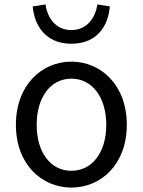

<svg xmlns="http://www.w3.org/2000/svg" viewBox="-20 -836 646 869"><path d="M303 13C436 13 554 -91 554 -271C554 -452 436 -557 303 -557C170 -557 52 -452 52 -271C52 -91 170 13 303 13ZM303 -63C209 -63 146 -146 146 -271C146 -396 209 -480 303 -480C397 -480 461 -396 461 -271C461 -146 397 -63 303 -63ZM303 -638C423 -638 471 -724 477 -807L421 -816C412 -758 376 -700 303 -700C230 -700 194 -758 186 -816L128 -807C135 -724 184 -638 303 -638Z"/></svg>

Font: Noto Sans KR
Style: Regular
Weight: 400
Designer: Ryoko NISHIZUKA 西塚涼子 (kana, bopomofo & ideographs); Paul D. Hunt (Latin, Greek & Cyrillic); Sandoll Communications 산돌커뮤니
Foundry: Adobe
Version: Version 2.004;hotconv 1.0.118;makeotfexe 2.5.65603